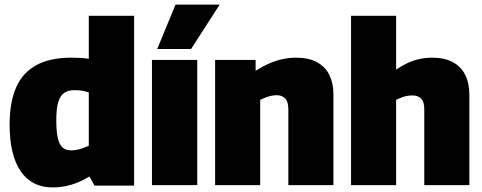

<svg xmlns="http://www.w3.org/2000/svg" viewBox="-20 -809 2108 839"><path d="M393 2 371 -38Q332 -14 292.5 -2Q253 10 210 10Q119 10 70.5 -60.5Q22 -131 22 -265Q22 -363 51 -428Q80 -493 140 -525Q200 -557 292 -557Q310 -557 330 -556Q350 -555 368 -552V-740H566V2ZM368 -172V-405Q352 -411 336.5 -413Q321 -415 305 -415Q278 -415 260.5 -403Q243 -391 234.5 -363Q226 -335 226 -284Q226 -235 232.5 -206Q239 -177 253.5 -164.5Q268 -152 289 -152Q301 -152 313.5 -154Q326 -156 340 -161Q354 -166 368 -172Z M644 0V-547H842V0ZM667 -595 747 -789H940L815 -595Z M920 0V-547H1097V-500Q1131 -521 1159.5 -533Q1188 -545 1216 -551Q1244 -557 1274 -557Q1329 -557 1365.5 -537Q1402 -517 1419.5 -481Q1437 -445 1437 -397V0H1240V-331Q1240 -365 1226 -379Q1212 -393 1189 -393Q1178 -393 1166 -390.5Q1154 -388 1142 -383.5Q1130 -379 1117 -373V0Z M1514 0V-740H1711V-505Q1738 -523 1763 -534.5Q1788 -546 1814.5 -551.5Q1841 -557 1868 -557Q1921 -557 1957.5 -538Q1994 -519 2012.5 -482.5Q2031 -446 2031 -394V0H1834V-331Q1834 -365 1820 -378.5Q1806 -392 1782 -392Q1771 -392 1759.5 -390Q1748 -388 1736 -383.5Q1724 -379 1711 -373V0Z"/></svg>

Font: Georama ExtraBold
Style: Regular
Weight: 800
Designer: Jean-Baptiste Levee
Foundry: Production Type
Version: Version 1.001